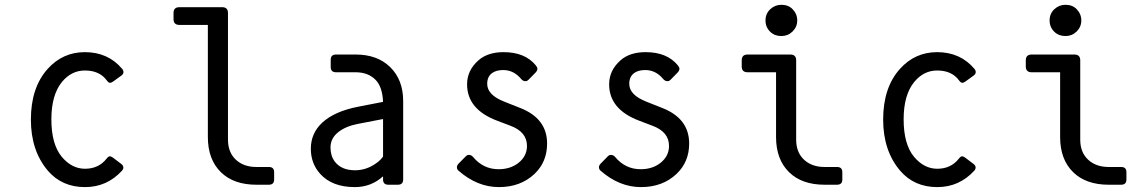

<svg xmlns="http://www.w3.org/2000/svg" viewBox="-20 -762 4728 792"><path d="M330.6 9.8Q235.4 9.8 177.2 -58.1Q107.4 -140.6 107.4 -268.6Q107.4 -400.9 176.8 -478Q238.8 -546.9 330.1 -546.9Q425.8 -546.9 483.9 -478Q489.3 -471.7 489.3 -464.4Q489.3 -456.5 480.5 -450.2L446.8 -425.8Q439.5 -420.4 433.6 -420.4Q427.2 -420.9 420.9 -429.7Q391.1 -471.2 330.1 -471.2Q274.9 -471.2 235.8 -424.3Q191.9 -370.6 191.9 -270Q191.9 -167.5 234.4 -115.7Q275.9 -65.9 330.6 -65.9Q387.2 -65.9 419.9 -107.9Q427.2 -117.2 432.6 -117.2Q438.5 -117.2 445.8 -111.8L480 -85.9Q488.8 -79.1 488.8 -71.5Q488.8 -64 483.4 -58.1Q421.4 9.8 330.6 9.8Z M1037.6 0Q944.3 0 891.6 -51.3Q837.4 -104 837.4 -196.8V-659.2H720.2Q695.8 -659.2 695.8 -683.1V-708.5Q695.8 -732.4 720.2 -732.4H896Q920.4 -732.4 920.4 -708.5V-186Q920.4 -133.3 953.1 -103Q985.4 -73.2 1037.6 -73.2H1088.9Q1110.8 -73.2 1110.8 -51.8V-21.5Q1110.8 0 1088.9 0Z M1582 0Q1560.1 0 1560.1 -21.5V-34.7Q1510.7 9.8 1443.8 9.8Q1349.6 9.8 1300.3 -45.4Q1262.2 -87.9 1262.2 -148.4Q1262.2 -212.4 1309.1 -255.9Q1359.4 -302.7 1457.5 -321.8L1560.1 -341.8Q1557.6 -402.8 1529.8 -432.1Q1499 -463.9 1446.8 -463.9H1366.2Q1344.2 -463.9 1344.2 -485.4V-515.6Q1344.2 -537.1 1366.2 -537.1H1446.8Q1536.1 -537.1 1588.9 -485.8Q1643.1 -433.1 1643.1 -345.2V-21.5Q1643.1 0 1621.1 0ZM1360.8 -95.7Q1388.2 -59.6 1444.3 -59.6Q1493.2 -59.6 1534.7 -90.8Q1549.8 -101.6 1560.1 -116.2V-271L1456.5 -251Q1405.3 -241.2 1374.3 -216.1Q1343.3 -190.9 1343.3 -153.8Q1343.3 -119.6 1360.8 -95.7Z M1871.1 -58.1Q1864.7 -64 1864.7 -72.3Q1864.7 -80.6 1873.5 -88.9L1901.4 -117.2Q1907.7 -123.5 1914.1 -123Q1924.3 -123 1931.6 -114.3Q1973.6 -64 2036.6 -64Q2085.4 -64 2118.2 -89.8Q2153.8 -117.7 2153.8 -160.2Q2153.8 -218.3 2084.5 -243.7L2031.7 -263.7Q1906.7 -310.5 1906.7 -414.1Q1906.7 -471.7 1953.6 -513.2Q1992.2 -546.9 2057.1 -546.9Q2145.5 -546.9 2189.9 -492.7Q2196.8 -484.4 2196.8 -478.5Q2196.8 -470.2 2188 -461.4L2160.2 -433.1Q2153.8 -426.8 2147.5 -427.2Q2137.2 -427.2 2129.9 -436Q2099.6 -472.7 2056.2 -473.1Q2027.3 -473.1 2010.3 -460.9Q1989.7 -446.3 1989.7 -416Q1989.7 -370.1 2061 -342.3L2126.5 -316.4Q2236.8 -272.9 2236.8 -169.9Q2236.8 -94.2 2185.1 -44.9Q2127.4 9.8 2038.1 9.8Q1948.7 9.8 1871.1 -58.1Z M2457 -58.1Q2450.7 -64 2450.7 -72.3Q2450.7 -80.6 2459.5 -88.9L2487.3 -117.2Q2493.7 -123.5 2500 -123Q2510.3 -123 2517.6 -114.3Q2559.6 -64 2622.6 -64Q2671.4 -64 2704.1 -89.8Q2739.7 -117.7 2739.7 -160.2Q2739.7 -218.3 2670.4 -243.7L2617.7 -263.7Q2492.7 -310.5 2492.7 -414.1Q2492.7 -471.7 2539.6 -513.2Q2578.1 -546.9 2643.1 -546.9Q2731.4 -546.9 2775.9 -492.7Q2782.7 -484.4 2782.7 -478.5Q2782.7 -470.2 2773.9 -461.4L2746.1 -433.1Q2739.7 -426.8 2733.4 -427.2Q2723.1 -427.2 2715.8 -436Q2685.5 -472.7 2642.1 -473.1Q2613.3 -473.1 2596.2 -460.9Q2575.7 -446.3 2575.7 -416Q2575.7 -370.1 2647 -342.3L2712.4 -316.4Q2822.8 -272.9 2822.8 -169.9Q2822.8 -94.2 2771 -44.9Q2713.4 9.8 2624 9.8Q2534.7 9.8 2457 -58.1Z M3381.3 0Q3288.1 0 3235.4 -51.3Q3181.2 -104 3181.2 -196.8V-463.9H3064Q3039.6 -463.9 3039.6 -487.8V-513.2Q3039.6 -537.1 3064 -537.1H3239.7Q3264.2 -537.1 3264.2 -513.2V-186Q3264.2 -133.3 3296.9 -103Q3329.1 -73.2 3381.3 -73.2H3432.6Q3454.6 -73.2 3454.6 -51.8V-21.5Q3454.6 0 3432.6 0ZM3203.1 -742.2Q3231.9 -742.2 3249 -724.6Q3268.6 -704.6 3268.6 -677.7Q3268.6 -650.9 3249 -631.8Q3230 -613.3 3203.1 -613.3Q3175.3 -613.3 3157.2 -630.9Q3137.7 -649.9 3137.7 -677.7Q3137.7 -705.6 3157.2 -723.9Q3176.8 -742.2 3203.1 -742.2Z M3846.2 9.8Q3751 9.8 3692.9 -58.1Q3623 -140.6 3623 -268.6Q3623 -400.9 3692.4 -478Q3754.4 -546.9 3845.7 -546.9Q3941.4 -546.9 3999.5 -478Q4004.9 -471.7 4004.9 -464.4Q4004.9 -456.5 3996.1 -450.2L3962.4 -425.8Q3955.1 -420.4 3949.2 -420.4Q3942.9 -420.9 3936.5 -429.7Q3906.7 -471.2 3845.7 -471.2Q3790.5 -471.2 3751.5 -424.3Q3707.5 -370.6 3707.5 -270Q3707.5 -167.5 3750 -115.7Q3791.5 -65.9 3846.2 -65.9Q3902.8 -65.9 3935.5 -107.9Q3942.9 -117.2 3948.2 -117.2Q3954.1 -117.2 3961.4 -111.8L3995.6 -85.9Q4004.4 -79.1 4004.4 -71.5Q4004.4 -64 3999 -58.1Q3937 9.8 3846.2 9.8Z M4553.2 0Q4460 0 4407.2 -51.3Q4353 -104 4353 -196.8V-463.9H4235.8Q4211.4 -463.9 4211.4 -487.8V-513.2Q4211.4 -537.1 4235.8 -537.1H4411.6Q4436 -537.1 4436 -513.2V-186Q4436 -133.3 4468.8 -103Q4501 -73.2 4553.2 -73.2H4604.5Q4626.5 -73.2 4626.5 -51.8V-21.5Q4626.5 0 4604.5 0ZM4375 -742.2Q4403.8 -742.2 4420.9 -724.6Q4440.4 -704.6 4440.4 -677.7Q4440.4 -650.9 4420.9 -631.8Q4401.9 -613.3 4375 -613.3Q4347.2 -613.3 4329.1 -630.9Q4309.6 -649.9 4309.6 -677.7Q4309.6 -705.6 4329.1 -723.9Q4348.6 -742.2 4375 -742.2Z"/></svg>

Font: Simply Mono
Style: Book
Weight: 400
Designer: Wojciech Kalinowski "wmk69" (wmk69@o2.pl)
Foundry: Wojciech Kalinowski "wmk69" (wmk69@o2.pl)
Version: Version 1.0.0